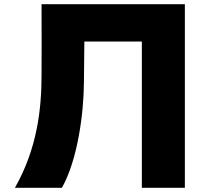

<svg xmlns="http://www.w3.org/2000/svg" viewBox="-20 -831 1040 915"><path d="M382 -633H656V64H861V-811H178C179 -740 178 -474 178 -474C178 -313 158 -124 51 64H275C350 -69 379 -290 380 -439C380 -439 382 -603 382 -633Z"/></svg>

Font: LINE Seed JP App_OTF ExtraBold
Style: Regular
Weight: 800
Designer: LINE & Fontrix & Fontworks
Version: Version 1.013